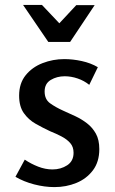

<svg xmlns="http://www.w3.org/2000/svg" viewBox="-20 -750 470 783"><path d="M242 -509Q277 -509 313.5 -501Q350 -493 379 -476L344 -404Q323 -421 296.5 -430Q270 -439 244 -439Q212 -439 187 -424Q162 -409 162 -377Q162 -345 184 -329Q206 -313 237 -299Q262 -288 287.5 -276Q313 -264 335 -247Q357 -230 371 -205Q385 -180 385 -142Q385 -90 359 -55.5Q333 -21 291.5 -4Q250 13 202 13Q162 13 119.5 2Q77 -9 43 -29L81 -99Q106 -82 135.5 -70.5Q165 -59 194 -59Q228 -59 254 -76Q280 -93 280 -127Q280 -151 266.5 -166.5Q253 -182 231 -193.5Q209 -205 184 -215Q154 -229 125 -245.5Q96 -262 77 -289Q58 -316 58 -360Q58 -410 84.5 -443Q111 -476 153.5 -492.5Q196 -509 242 -509ZM222 -655 291 -729H366L266 -579H177L74 -730H151Z"/></svg>

Font: Rosario Light SemiBold
Style: Regular
Weight: 600
Version: Version 1.101; ttfautohint (v1.8.1.43-b0c9)